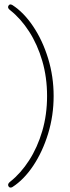

<svg xmlns="http://www.w3.org/2000/svg" viewBox="-20 -740 322 877"><path d="M225 -301.5Q225 -212 199.8 -129.5Q174.5 -47 131.8 17Q89 81 36.5 114.5Q24.5 121 18.5 110.5Q13 100 27 89.5Q75 51.5 113 -7.5Q151 -66.5 173 -141.2Q195 -216 195 -301.5Q195 -387 173 -462Q151 -537 113 -596Q75 -655 27 -693Q12.5 -703.5 18.5 -713.5Q24 -724 36.5 -717Q88.5 -683.5 131.5 -619.5Q174.5 -555.5 199.8 -473Q225 -390.5 225 -301.5Z"/></svg>

Font: Fraunces 144pt SuperSoft Thin
Style: Regular
Weight: 100
Version: Version 1.000;[0bf87f6ff]